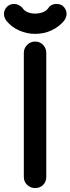

<svg xmlns="http://www.w3.org/2000/svg" viewBox="-72 -946 358 975"><path d="M106 -877Q128 -877 147 -884.5Q166 -892 177 -910Q191 -926 215 -926Q234 -926 247 -916Q266 -899 266 -875Q266 -858 253 -840Q227 -809 189 -791.5Q151 -774 106 -774Q65 -774 26 -791Q-13 -808 -39 -840Q-52 -858 -52 -875Q-52 -898 -33 -915Q-18 -926 -1 -926Q22 -926 41 -907Q51 -891 68.5 -884Q86 -877 106 -877ZM49 -678Q49 -701 66 -718Q83 -735 106 -735Q131 -735 147 -718Q163 -701 163 -678V-48Q163 -23 147 -7Q131 9 106 9Q83 9 66 -7Q49 -23 49 -48Z"/></svg>

Font: VDS
Style: Bold
Weight: 700
Designer: artmaker
Foundry: artmaker
Version: Version 1.000 2009 initial release